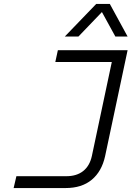

<svg xmlns="http://www.w3.org/2000/svg" viewBox="-20 -952 690 972"><path d="M63 -60H316Q368 -60 401 -86Q434 -112 445 -162L546 -638H260L273 -698H626L512 -161Q495 -84 444.5 -42Q394 0 312 0H49ZM467 -932H536L626 -767H564L496 -891L377 -767H308Z"/></svg>

Font: Azeret Mono Light
Style: Italic
Weight: 300
Italic angle: -12°
Designer: Martin Vácha
Foundry: Displaay
Version: Version 1.000; Glyphs 3.0.3, build 3074